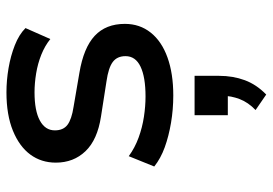

<svg xmlns="http://www.w3.org/2000/svg" viewBox="-145 -403 845 595"><g transform="rotate(-90 277.5 -105.5)"><path d="M279 9Q236 9 194.5 2Q153 -5 118.5 -17.5Q84 -30 59 -50L91 -129Q117 -110 148.5 -98.5Q180 -87 213 -82Q246 -77 276 -77Q336 -77 368.5 -92.5Q401 -108 401 -139Q401 -165 383 -178.5Q365 -192 323 -198L214 -215Q142 -226 106.5 -263Q71 -300 71 -355Q71 -400 96 -434Q121 -468 170 -488Q219 -508 289 -508Q326 -508 364 -501.5Q402 -495 435 -482Q468 -469 488 -449L454 -372Q433 -389 405.5 -400Q378 -411 347.5 -416Q317 -421 289 -421Q232 -421 201.5 -404.5Q171 -388 171 -358Q171 -332 188 -319Q205 -306 244 -300L349 -282Q427 -269 464 -234.5Q501 -200 501 -141Q501 -95 474 -61Q447 -27 397 -9Q347 9 279 9ZM282 297 234 264Q258 241 268 214.5Q278 188 278 163L300 178H218V75H340V151Q340 194 326.5 230.5Q313 267 282 297Z"/></g></svg>

Font: Nunito Sans 7pt SemiBold
Style: Regular
Weight: 600
Designer: Vernon Adams
Foundry: Vernon Adams
Version: Version 3.101;gftools[0.9.27]